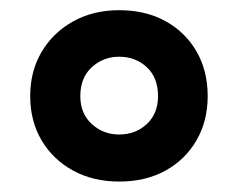

<svg xmlns="http://www.w3.org/2000/svg" viewBox="-20 -744 468 377"><path d="M214 -387.5Q163 -387.5 123.6 -409Q84.2 -430.4 61.7 -468.4Q39.3 -506.3 39.3 -555.2Q39.3 -604.2 61.7 -642.1Q84.2 -680.1 123.6 -702Q163 -724 214 -724Q265.9 -724 304.9 -702.5Q343.8 -681.1 365.8 -643.1Q387.8 -605.2 387.8 -555.2Q387.8 -506.3 365.8 -468.4Q343.8 -430.4 304.9 -409Q265.9 -387.5 214 -387.5ZM214 -479.9Q246.3 -479.9 268.3 -500.5Q290.3 -521.1 290.3 -555.2Q290.3 -591.4 268.3 -612Q246.2 -632.6 214 -632.6Q182.7 -632.6 160.2 -612Q137.7 -591.4 137.7 -555.2Q137.7 -521.1 160.2 -500.5Q182.7 -479.9 214 -479.9Z"/></svg>

Font: Noto Sans Hebrew
Style: Regular
Weight: 400
Designer: Monotype Design Team
Foundry: Monotype Imaging Inc.
Version: Version 2.003;January 10, 2023;FontCreator 14.0.0.2877 64-bi